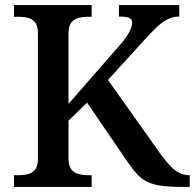

<svg xmlns="http://www.w3.org/2000/svg" viewBox="-20 -734 765 754"><path d="M35 0V-46H54Q74 -46 91 -50.5Q108 -55 118.5 -69Q129 -83 129 -109V-604Q129 -631 118.5 -645Q108 -659 91.5 -663.5Q75 -668 55 -668H35V-714H340V-668H323Q303 -668 286 -663Q269 -658 259 -644Q249 -630 249 -601V-326L442 -547Q464 -571 476 -589Q488 -607 493.5 -620.5Q499 -634 499 -645Q499 -659 486.5 -664Q474 -669 447 -669V-714H684V-669Q659 -669 637.5 -658Q616 -647 594 -626Q572 -605 547 -577L404 -420L612 -127Q632 -100 649.5 -81.5Q667 -63 685.5 -54.5Q704 -46 723 -46H725V0H698Q647 0 614 -4.5Q581 -9 558.5 -20Q536 -31 518.5 -50Q501 -69 481 -98L322 -331L249 -260V-113Q249 -85 259 -70.5Q269 -56 287 -51Q305 -46 325 -46H340V0Z"/></svg>

Font: Noto Rashi Hebrew Medium
Style: Regular
Weight: 500
Version: Version 1.006